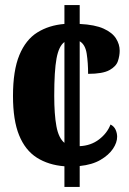

<svg xmlns="http://www.w3.org/2000/svg" viewBox="-20 -734 506 754"><path d="M233 -81Q170 -86 124.5 -115Q79 -144 55 -203Q31 -262 31 -357Q31 -457 56 -517.5Q81 -578 126.5 -606.5Q172 -635 233 -640V-714H293V-640Q353 -637 387 -621.5Q421 -606 435.5 -583Q450 -560 450 -535Q450 -515 443 -494Q436 -473 409.5 -458.5Q383 -444 326 -444Q326 -487 320.5 -523Q315 -559 293 -572V-160Q337 -162 369 -186.5Q401 -211 414 -245Q428 -238 434 -224.5Q440 -211 440 -197Q440 -174 423.5 -149.5Q407 -125 374.5 -106Q342 -87 293 -82V0H233ZM233 -569Q211 -553 202 -504.5Q193 -456 193 -358Q193 -285 201.5 -238.5Q210 -192 233 -173Z"/></svg>

Font: Noto Serif ExtraCondensed Black
Style: Regular
Weight: 900
Width: 2
Designer: Monotype Design Team
Foundry: Monotype Imaging Inc.
Version: Version 2.015; ttfautohint (v1.8.4.7-5d5b)